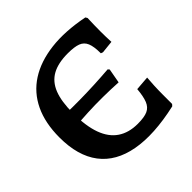

<svg xmlns="http://www.w3.org/2000/svg" viewBox="-172 -801 962 962"><g transform="rotate(-45 308.5 -320.5)"><path d="M549 -636 555 -626Q553 -570 553 -531.5Q553 -493 555 -457L488 -450L477 -454Q477 -502 466.5 -527Q456 -552 431 -561.5Q406 -571 360 -571Q291 -571 248.5 -547.5Q206 -524 186 -473.5Q166 -423 166 -339Q166 -249 187.5 -190Q209 -131 252 -102Q295 -73 358 -73Q405 -73 429 -84Q453 -95 464 -122.5Q475 -150 479 -198L555 -204Q553 -182 551.5 -151Q550 -120 550 -86.5Q550 -53 550 -22L542 -13Q378 24 263.5 3Q149 -18 90.5 -95Q32 -172 32 -302Q32 -404 67 -477.5Q102 -551 169 -594Q236 -637 331.5 -648.5Q427 -660 549 -636ZM444 -373 451 -365 437 -288Q385 -291 329.5 -291.5Q274 -292 222.5 -289.5Q171 -287 130 -283L138 -364Q187 -363 238 -363.5Q289 -364 341.5 -366.5Q394 -369 444 -373Z"/></g></svg>

Font: Alegreya SemiBold
Style: Regular
Weight: 600
Designer: Juan Pablo del Peral
Foundry: Huerta Tipografica
Version: Version 2.009